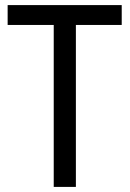

<svg xmlns="http://www.w3.org/2000/svg" viewBox="-20 -734 509 754"><path d="M278 0H191V-636H10V-714H458V-636H278Z"/></svg>

Font: Noto Sans Display SemiCondensed
Style: Regular
Weight: 400
Width: 4
Version: Version 2.003